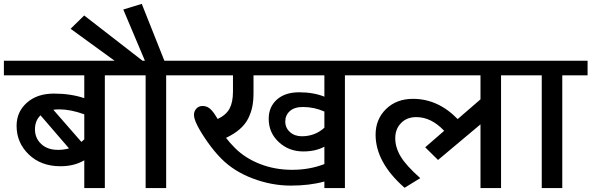

<svg xmlns="http://www.w3.org/2000/svg" viewBox="-35 -958 3013 978"><path d="M260.4 -194.6Q290.2 -194.6 316.5 -202.2L171.4 -370.6Q143.1 -343.8 143.1 -299Q143.1 -254.3 174.9 -224.5Q206.8 -194.6 260.4 -194.6ZM267.4 -400.9Q249.2 -400.9 236.6 -398.9L379.7 -235.1Q389.8 -243.2 394.3 -248.2V-375.6Q325.1 -400.9 267.4 -400.9ZM394.3 0V-141.6Q343.3 -111.2 273 -111.2Q173.9 -111.2 111.7 -171.1Q49.5 -231 49.5 -317Q49.5 -388.3 101.9 -434.8Q154.2 -481.3 239.6 -481.3Q325.1 -481.3 394.3 -458V-574.3H-15.2V-648.6H627.9V-574.3H499V0Z M706.8 0V-574.3H597.6V-628.9H575.8L324.6 -811.4L393.8 -879.2L691.1 -648.6H703.2L593 -909.5L687.1 -938.3L802.3 -648.6H940.3V-574.3H811.4V0Z M1502.5 -263.9Q1569.3 -263.9 1617.3 -307.4V-389.8Q1565.2 -413 1508.1 -413Q1464.6 -413 1441.4 -392.1Q1418.1 -371.1 1418.1 -339Q1418.1 -306.9 1441.9 -285.4Q1465.6 -263.9 1502.5 -263.9ZM1617.3 0V-33.4Q1542.5 -12.6 1445.9 -12.6Q1349.3 -12.6 1253.5 -48.5Q1157.7 -84.4 1092.5 -149.6Q1056.1 -186.6 1022.2 -234.6Q953 -333.7 953 -372.6Q953 -391.8 965.4 -405Q977.8 -418.1 996.2 -418.1Q1014.7 -418.1 1028.3 -409Q1042 -399.9 1057.6 -377.7L1073.8 -351.9Q1117.3 -372.6 1134.5 -405.2Q1151.7 -437.8 1151.7 -490.9V-574.3H910V-648.6H1851.4V-574.3H1721.9V0ZM1617.3 -122.3V-210.8Q1572.3 -186.6 1510.1 -186.6Q1436.3 -186.6 1385 -234.3Q1333.7 -282.1 1333.7 -352.9Q1333.7 -413 1375.1 -450.5Q1416.6 -487.9 1489.1 -487.9Q1561.7 -487.9 1617.3 -465.6V-574.3H1256.3V-483.3Q1256.3 -445.9 1250.5 -416.1Q1244.7 -386.2 1230 -355.9Q1200.2 -295.2 1116.3 -255.8Q1135 -231 1162.3 -203.7Q1213.9 -152.2 1289.7 -122.6Q1365.5 -93 1453.5 -93Q1541.5 -93 1617.3 -122.3Z M2412.5 0V-324.6L2196.2 -143.1L2130.9 -207.8L2227.5 -291.7Q2161.8 -361.5 2085.4 -361.5Q2037.4 -361.5 2007.8 -331.1Q1978.3 -300.8 1978.3 -253.8Q1978.3 -206.8 2006.3 -160.3Q2034.4 -113.8 2105.7 -50.6L2025.8 -1.5Q1878.2 -130.9 1878.2 -272Q1878.2 -350.4 1931.2 -402.4Q1984.3 -454.5 2068.8 -454.5Q2196.2 -454.5 2296.3 -351.4L2412.5 -452V-574.3H1815.5V-648.6H2645.6V-574.3H2517.2V0Z M2724.5 0V-574.3H2615.3V-648.6H2958V-574.3H2829.1V0Z"/></svg>

Font: Khula Semibold
Style: Regular
Weight: 600
Designer: Erin McLaughlin, Steve Matteson
Version: Version 1.000;PS 1.0;hotconv 1.0.72;makeotf.lib2.5.5900; ttf